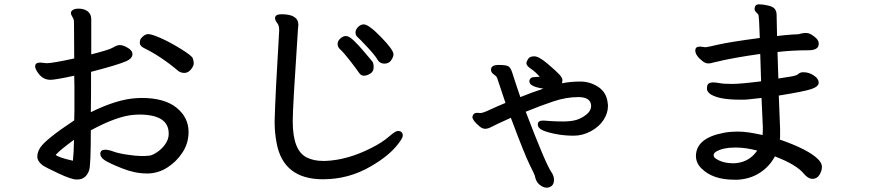

<svg xmlns="http://www.w3.org/2000/svg" viewBox="-20 -796 4040 890"><path d="M612 -341 636 -342Q742 -342 798 -297Q854 -252 854 -185V-177Q852 -128 824.5 -87Q797 -46 756.5 -20Q716 6 670 8H659Q605 8 545 -16Q485 -40 465 -53.5Q445 -67 445 -83Q445 -102 468 -102Q483 -102 506 -93.5Q529 -85 570 -79Q611 -73 630 -73H652Q656 -73 660 -73.5Q664 -74 675 -75Q686 -76 708 -90.5Q730 -105 745.5 -127Q761 -149 762 -172V-177Q762 -265 625 -265L603 -264Q525 -259 401 -192Q401 -27 393 -6Q378 36 339 36H334Q311 36 250.5 7.5Q190 -21 180 -28Q153 -48 153 -69.5Q153 -91 166 -111Q191 -150 324 -238Q325 -261 325 -285V-398Q325 -421 324 -445Q236 -426 214 -426Q176 -426 153 -463Q143 -478 143 -488Q143 -506 166 -506H167L196 -503Q223 -503 324 -525L323 -695Q323 -706 316 -717Q309 -728 309 -735V-737Q309 -740 310 -742Q318 -756 344 -756Q370 -756 386.5 -743.5Q403 -731 403 -707V-544Q487 -565 504.5 -576Q522 -587 535 -587Q548 -587 564 -579Q594 -564 594 -545Q594 -526 567 -513Q526 -495 402 -463V-366Q402 -321 401 -276Q523 -336 612 -341ZM633 -617Q650 -638 666.5 -638Q683 -638 725 -619.5Q767 -601 818 -569.5Q869 -538 873.5 -526Q878 -514 878 -502Q878 -490 865 -474Q852 -458 834.5 -458Q817 -458 804 -469Q726 -535 646 -574Q628 -584 628 -597Q628 -610 633 -617ZM318 -51Q322 -86 323 -148Q261 -103 238 -78Q254 -65 318 -51Z M1824 -189Q1847 -189 1847 -167Q1847 -157 1828 -132Q1786 -75 1699 -25Q1597 35 1477 35Q1293 35 1262 -134Q1253 -181 1253 -233Q1256 -355 1274 -652V-658Q1274 -679 1264.5 -690Q1255 -701 1255 -712Q1255 -730 1285 -730Q1363 -730 1363 -681V-680L1361 -658Q1337 -301 1337 -237V-233Q1337 -98 1402 -66Q1434 -50 1478 -50H1488Q1591 -54 1701 -110Q1751 -135 1782 -162Q1813 -189 1824 -189ZM1804 -544Q1804 -533 1793.5 -517Q1783 -501 1761.5 -501Q1740 -501 1729.5 -520Q1719 -539 1682 -578.5Q1645 -618 1636.5 -625Q1628 -632 1628 -645.5Q1628 -659 1640 -671Q1652 -683 1666 -683Q1689 -683 1746.5 -624Q1804 -565 1804 -544ZM1554 -570Q1545 -579 1545 -592.5Q1545 -606 1557.5 -617.5Q1570 -629 1584 -629Q1598 -629 1620.5 -607.5Q1643 -586 1671 -552.5Q1699 -519 1705.5 -511.5Q1712 -504 1712 -484Q1712 -464 1696 -454.5Q1680 -445 1666.5 -445Q1653 -445 1643.5 -459.5Q1634 -474 1603.5 -513.5Q1573 -553 1554 -570Z M2434 -418Q2434 -420 2434 -423Q2438 -436 2450 -438Q2470 -440 2482 -440Q2461 -464 2440.5 -477.5Q2420 -491 2420 -504Q2420 -509 2427.5 -522Q2435 -535 2456.5 -535Q2478 -535 2519 -500Q2560 -465 2573.5 -450Q2587 -435 2587 -426Q2587 -417 2585 -410Q2624 -418 2670 -418Q2716 -418 2754 -392.5Q2792 -367 2797 -318Q2798 -314 2798 -310V-303Q2798 -272 2778 -240.5Q2758 -209 2719.5 -188Q2681 -167 2639 -167Q2597 -167 2557.5 -174.5Q2518 -182 2495.5 -192Q2473 -202 2473 -219.5Q2473 -237 2496 -237H2502Q2503 -237 2528.5 -235Q2554 -233 2590.5 -233Q2627 -233 2651 -240Q2675 -247 2697.5 -264.5Q2720 -282 2720 -305V-309Q2716 -346 2660.5 -346Q2605 -346 2545 -326Q2485 -306 2417 -278Q2509 -37 2536 2Q2548 19 2548 37.5Q2548 56 2538 65Q2528 74 2513.5 74Q2499 74 2481.5 60.5Q2464 47 2459 18Q2457 11 2434.5 -34Q2412 -79 2348 -250Q2273 -216 2257.5 -207.5Q2242 -199 2229 -199Q2216 -199 2203 -210Q2170 -238 2170 -253V-255Q2170 -257 2171 -259Q2176 -273 2191 -273H2192L2207 -272Q2218 -272 2249 -286.5Q2280 -301 2323 -319Q2306 -368 2284 -436Q2281 -443 2268.5 -451.5Q2256 -460 2256 -473Q2256 -495 2291.5 -495Q2327 -495 2337.5 -488Q2348 -481 2355 -457.5Q2362 -434 2372 -405Q2382 -376 2392 -346Q2449 -369 2499 -385Q2434 -395 2434 -418Z M3486 -738Q3478 -746 3478 -752V-758Q3480 -776 3498 -776Q3516 -776 3540 -770.5Q3564 -765 3572 -754Q3580 -743 3580 -726V-721Q3580 -702 3582 -629Q3622 -634 3654 -636L3677 -637Q3686 -638 3694 -640.5Q3702 -643 3714 -643H3719Q3733 -643 3754 -627Q3775 -611 3775 -596V-592Q3775 -563 3727 -563Q3654 -563 3584 -555L3588 -432Q3617 -437 3644.5 -441Q3672 -445 3680.5 -453Q3689 -461 3702 -461H3706Q3730 -461 3752.5 -446Q3775 -431 3775 -413Q3775 -395 3742 -383.5Q3709 -372 3590 -353Q3596 -212 3596 -200V-160Q3596 -154 3595 -149Q3725 -104 3771 -59Q3790 -41 3790 -22.5Q3790 -4 3778.5 14.5Q3767 33 3746.5 33Q3726 33 3707 10Q3672 -33 3572 -71Q3547 -24 3502 5Q3457 34 3399 37H3383Q3284 37 3232 -15Q3206 -40 3206 -73V-76Q3209 -156 3333 -180Q3362 -186 3403 -186Q3444 -186 3515 -170Q3516 -182 3516 -194V-207L3510 -342L3446 -335L3430 -334H3409Q3319 -334 3279 -356Q3257 -368 3257 -385.5Q3257 -403 3264.5 -408.5Q3272 -414 3285.5 -414Q3299 -414 3316.5 -410.5Q3334 -407 3373.5 -407Q3413 -407 3508 -419Q3506 -491 3504 -546Q3375 -528 3295 -508Q3288 -507 3281 -504.5Q3274 -502 3262 -502Q3250 -502 3236 -513Q3203 -539 3203 -562Q3203 -580 3224 -580H3225L3251 -577Q3261 -578 3310.5 -589.5Q3360 -601 3502 -620Q3499 -722 3495 -729ZM3490 -98Q3436 -112 3394 -112H3385Q3333 -112 3301 -94Q3288 -87 3288 -76.5Q3288 -66 3301 -59Q3332 -39 3381 -39L3394 -40Q3455 -47 3490 -98Z"/></svg>

Font: LXGW ZhenKai
Style: Regular
Weight: 400
Designer: LXGW / Fontworks Inc.
Foundry: LXGW / Fontworks Inc.
Version: Version 0.800;June 8, 2025